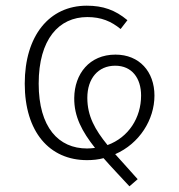

<svg xmlns="http://www.w3.org/2000/svg" viewBox="-20 -552 629 675"><path d="M523 -216C523 -300 470 -360 386 -360C294 -360 242 -292 241 -208C240 -142 269 -89 314 -32C305 -31 296 -30 286 -30C186 -30 116 -104 116 -258C116 -414 187 -492 287 -492C336 -492 371 -477 404 -450L428 -481C385 -517 342 -532 285 -532C153 -532 67 -426 67 -258C67 -88 154 11 286 11C306 11 326 9 344 4C371 35 402 67 435 103L464 78C435 45 409 17 385 -10C470 -47 523 -131 523 -216ZM287 -208C287 -276 325 -321 385 -321C444 -321 476 -277 476 -216C476 -138 432 -69 358 -42C314 -96 287 -144 287 -208Z"/></svg>

Font: Fira Sans ExtraLight
Style: Regular
Weight: 200
Designer: bBox Type GmbH & Carrois Corporate GbR & Edenspiekermann AG
Foundry: bBox Type GmbH & Carrois Corporate GbR & Edenspiekermann AG
Version: Version 4.300;PS 004.300;hotconv 1.0.88;makeotf.lib2.5.64775